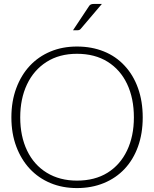

<svg xmlns="http://www.w3.org/2000/svg" viewBox="-20 -951 786 978"><path d="M372 7Q298 7 237 -18.5Q176 -44 132 -91Q88 -138 63 -204.5Q38 -271 38 -353Q38 -435 63 -502Q88 -569 132 -616Q176 -663 237 -688.5Q298 -714 372 -714Q447 -714 509 -689Q571 -664 615 -616Q659 -569 683 -502Q707 -435 707 -353Q707 -271 683 -204.5Q659 -138 615 -91Q571 -44 509 -18.5Q447 7 372 7ZM372 -31Q463 -31 527.5 -71Q592 -111 627 -184Q662 -257 662 -353Q662 -450 627.5 -523Q593 -596 528 -636.5Q463 -677 372 -677Q282 -677 217 -635.5Q152 -594 117.5 -521Q83 -448 83 -353Q83 -257 118 -184Q153 -111 218.5 -71Q284 -31 372 -31ZM352 -797 431 -916Q436 -925 442 -928Q448 -931 459 -931H499L392 -805Q389 -801 385 -799Q381 -797 376 -797Z"/></svg>

Font: Aleo ExtraLight
Style: Regular
Weight: 250
Designer: Alessio Laiso
Foundry: Alessio Laiso
Version: Version 2.001;gftools[0.9.29]